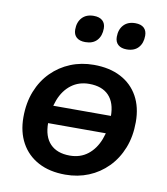

<svg xmlns="http://www.w3.org/2000/svg" viewBox="-82 -785 753 864"><g transform="rotate(10 295.0 -353.0)"><path d="M274 10Q202 10 150.5 -17.5Q99 -45 71.5 -95Q44 -145 44 -212Q44 -278 65 -331Q86 -384 123.5 -421.5Q161 -459 210 -479Q259 -499 316 -499Q388 -499 439.5 -472Q491 -445 518.5 -395.5Q546 -346 546 -278Q546 -212 525 -159Q504 -106 466.5 -68Q429 -30 380 -10Q331 10 274 10ZM279 -78Q327 -78 361 -104.5Q395 -131 413 -177.5Q431 -224 431 -284Q431 -346 400 -378.5Q369 -411 310 -411Q263 -411 228.5 -385Q194 -359 176 -312.5Q158 -266 158 -206Q158 -143 189.5 -110.5Q221 -78 279 -78ZM122 -205 135 -286H469L456 -205ZM448 -593Q423 -593 409 -605.5Q395 -618 395 -641Q395 -675 414 -695.5Q433 -716 467 -716Q493 -716 506.5 -703.5Q520 -691 520 -668Q520 -634 501.5 -613.5Q483 -593 448 -593ZM259 -593Q233 -593 219 -605.5Q205 -618 205 -641Q205 -675 224 -695.5Q243 -716 277 -716Q303 -716 317 -703.5Q331 -691 331 -668Q331 -634 312.5 -613.5Q294 -593 259 -593Z"/></g></svg>

Font: Nunito ExtraLight
Style: Italic
Weight: 200
Italic angle: -9°
Designer: Vernon Adams
Foundry: Vernon Adams
Version: Version 3.602